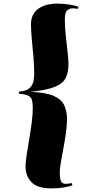

<svg xmlns="http://www.w3.org/2000/svg" viewBox="-20 -820 479 1060"><path d="M85 -314Q122 -317 139.5 -330.5Q157 -344 163 -365.5Q169 -387 169 -413Q169 -455 164.5 -505.5Q160 -556 155.5 -604Q151 -652 151 -685Q151 -741 190 -770.5Q229 -800 297 -800Q328 -800 358 -795.5Q388 -791 413 -783L410 -771Q394 -774 380 -774Q365 -774 351.5 -763Q338 -752 338 -714Q338 -672 343 -624Q348 -576 353 -534Q358 -492 358 -466Q358 -422 343.5 -391Q329 -360 284 -341Q239 -322 147 -313Q233 -310 276.5 -290.5Q320 -271 335 -238Q350 -205 350 -163Q350 -129 344 -86.5Q338 -44 330 -1.5Q322 41 316 76Q310 111 310 132Q310 166 317 180.5Q324 195 344 195Q352 195 360 193.5Q368 192 376 191L380 203Q360 211 328.5 215.5Q297 220 263 220Q186 220 153.5 185.5Q121 151 121 99Q121 76 127 36.5Q133 -3 141 -50Q149 -97 155 -142.5Q161 -188 161 -222Q161 -254 155.5 -270Q150 -286 133.5 -293Q117 -300 84 -303Z"/></svg>

Font: Literata 72pt Black
Style: Italic
Weight: 900
Italic angle: -2°
Designer: Latin by Veronika Burian and Jose Scaglione. Greek by Irene Vlachou. Cyrillic by Vera Evstafieva
Foundry: TypeTogether
Version: Version 3.002